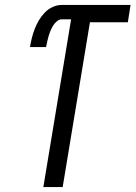

<svg xmlns="http://www.w3.org/2000/svg" viewBox="-20 -755 547 775"><path d="M155 0 267 -677H230Q219 -677 209.5 -669Q200 -661 194 -651Q188 -641 183.5 -630Q179 -619 176 -608.5Q173 -598 170.5 -587Q168 -576 166 -565H101Q104 -583 108.5 -601.5Q113 -620 120 -638Q127 -656 137 -673Q147 -690 161 -704.5Q175 -719 193 -727Q211 -735 229 -735H507L496 -665H343L233 0Z"/></svg>

Font: Iosevka Term Curly Oblique
Style: Regular
Weight: 400
Italic angle: -9°
Designer: Belleve Invis
Foundry: Belleve Invis
Version: Version 32.3.0